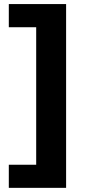

<svg xmlns="http://www.w3.org/2000/svg" viewBox="-20 -761 449 939"><path d="M303.3 157.7V-741.1H23.1V-627.8H157V44.7H23.1V157.7Z"/></svg>

Font: Inter-Hewn
Style: Bold
Weight: 700
Designer: Rasmus Andersson
Foundry: rsms
Version: Version 3.012;git-f93a4a705